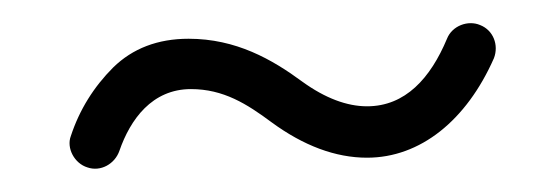

<svg xmlns="http://www.w3.org/2000/svg" viewBox="-20 -685 470 164"><path d="M54.7 -542C65.9 -538.1 78.1 -544.9 82 -556.2C91.3 -583 109.9 -608.9 143.1 -608.9C170.9 -608.9 190.9 -596.2 211.9 -580.6C239.3 -560.5 266.6 -550.3 293.5 -550.3C338.9 -550.3 378.4 -582 401.9 -635.3C406.2 -646.5 401.4 -659.2 390.1 -663.6C379.9 -668 366.2 -663.1 361.8 -651.9C347.7 -618.2 326.2 -594.2 293.5 -594.2C276.4 -594.2 257.8 -601.1 238.3 -615.2C212.4 -634.3 181.6 -651.9 141.1 -651.9C114.7 -651.9 93.3 -643.6 76.7 -627.4C60.1 -610.8 47.9 -591.3 40.5 -568.8C36.6 -558.6 43.5 -545.4 54.7 -542Z"/></svg>

Font: Mikhak Light
Style: Regular
Weight: 300
Designer: Amin Abedi
Version: Version 3.2